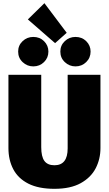

<svg xmlns="http://www.w3.org/2000/svg" viewBox="-20 -1166 684 1206"><path d="M322 20Q222 20 158 -12.5Q94 -45 63.5 -103Q33 -161 33 -236V-696H239V-242Q239 -182 259 -155Q279 -128 322 -128Q405 -128 405 -234V-696H611V-236Q611 -167 581 -109Q551 -51 487 -15.5Q423 20 322 20ZM326 -895 155 -1044 259 -1146 399 -960ZM189 -749Q151 -749 122.5 -775.5Q94 -802 94 -842Q94 -881 122 -907.5Q150 -934 189 -934Q230 -934 257 -907Q284 -880 284 -842Q284 -803 256.5 -776Q229 -749 189 -749ZM454 -749Q416 -749 387.5 -775.5Q359 -802 359 -842Q359 -881 387 -907.5Q415 -934 454 -934Q495 -934 522 -907Q549 -880 549 -842Q549 -803 521.5 -776Q494 -749 454 -749Z"/></svg>

Font: Trujillo Black
Style: Regular
Weight: 900
Designer: Fira Sans original fonts by bBox Type GmbH, Carrois Corporate GbR, & Edenspiekermann AG / Changes by Cristiano Sobral
Foundry: Fira Sans original fonts by bBox Type GmbH, Carrois Corporate GbR, & Edenspiekermann AG / Changes by Cristiano Sobral
Version: Version 4.301;July 28, 2020;FontCreator 13.0.0.2655 64-bit